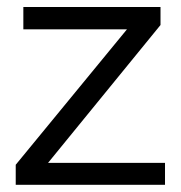

<svg xmlns="http://www.w3.org/2000/svg" viewBox="-20 -531 510 542"><path d="M445.8 -9.3H24.4V-65.9L338.4 -448.2H45.9V-511.2H433.1V-460.4L115.7 -71.3H445.8Z"/></svg>

Font: SakalBharati
Style: Regular
Weight: 400
Designer: CDAC GIST
Foundry: CDAC
Version: 13.02